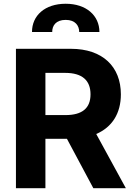

<svg xmlns="http://www.w3.org/2000/svg" viewBox="-20 -982 696 1002"><path d="M63.2 0H217V-257.8H329.2L467 0H636.7L482.2 -282.7C565 -318.2 610.8 -390.3 610.8 -489.7C610.8 -634.2 515.3 -727.3 350.1 -727.3H63.2ZM147 -815H252.5C252.1 -847.7 271.3 -878.2 322.8 -878.2C373.2 -878.2 393.1 -848 393.5 -815H498.9C498.6 -900.9 430.4 -962.4 322.8 -962.4C214.5 -962.4 146.7 -900.9 147 -815ZM217 -381.4V-601.6H320.7C409.4 -601.6 452.4 -562.1 452.4 -489.7C452.4 -417.6 409.4 -381.4 321.4 -381.4Z"/></svg>

Font: Magic Ui Pro
Style: Bold
Weight: 700
Designer: Stefan Endress, Andreas Faust
Version: Version 1.000;FEAKit 1.0